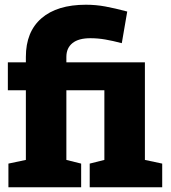

<svg xmlns="http://www.w3.org/2000/svg" viewBox="-20 -792 723 812"><path d="M15.6 0V-100.1L89.4 -115.7V-410.2H13.2V-528.3H89.4V-551.3Q89.4 -657.7 155.5 -714.8Q221.7 -772 343.3 -772Q385.3 -772 425.3 -764.6Q465.3 -757.3 518.1 -743.2L495.1 -609.4Q456.5 -619.6 425 -625Q393.6 -630.4 362.3 -630.4Q312 -630.4 286.4 -609.6Q260.7 -588.9 260.7 -551.3V-528.3H592.8V-115.7L666 -100.1V0H359.4V-100.1L421.4 -115.7V-410.2H260.7V-115.7L323.2 -100.1V0Z"/></svg>

Font: Roboto Slab Black
Style: Regular
Weight: 900
Designer: Google
Version: Version 2.000; ttfautohint (v1.8.1.43-b0c9)